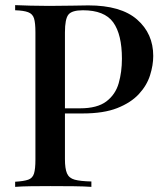

<svg xmlns="http://www.w3.org/2000/svg" viewBox="-20 -728 644 748"><path d="M39 -708Q62 -707 98.5 -706Q135 -705 171 -705Q219 -705 262.5 -706Q306 -707 324 -707Q451 -707 514 -652Q577 -597 577 -510Q577 -474 564.5 -434.5Q552 -395 521 -361.5Q490 -328 437 -307Q384 -286 302 -286H204V-306H292Q359 -306 394.5 -333Q430 -360 442.5 -404Q455 -448 455 -499Q455 -594 421 -641Q387 -688 303 -688Q260 -688 246.5 -671Q233 -654 233 -602V-108Q233 -71 241 -52.5Q249 -34 271 -28Q293 -22 336 -21V0Q309 -2 266 -2.5Q223 -3 177 -3Q137 -3 100.5 -2.5Q64 -2 39 0V-20Q73 -22 90 -28Q107 -34 112.5 -52Q118 -70 118 -106V-602Q118 -639 112.5 -656.5Q107 -674 89.5 -680.5Q72 -687 39 -688Z"/></svg>

Font: Playfair Display Medium
Style: Regular
Weight: 500
Designer: Claus Eggers Sørensen
Foundry: Claus Eggers Sørensen
Version: Version 1.203